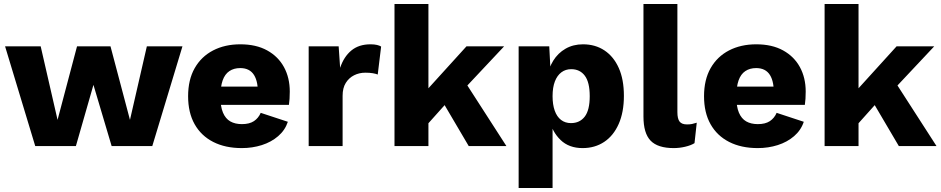

<svg xmlns="http://www.w3.org/2000/svg" viewBox="-20 -732 4713 962"><path d="M715.8 -500H894.2L743 0H539.4L448.2 -306.8L360.2 0H156.6L5.4 -500H183.8L268.4 -131.4L366 -500H533.6L631.2 -131.4Z M1191.7 10Q1108.8 10 1048.4 -20.8Q987.9 -51.6 955.2 -109.6Q922.5 -167.6 922.5 -250Q922.5 -332.4 955.4 -390.4Q988.3 -448.4 1047.5 -479.2Q1106.8 -510 1184 -510Q1263.2 -510 1318.5 -479.5Q1373.8 -449 1402.9 -395.6Q1431.9 -342.2 1431.9 -273.1Q1431.9 -254.5 1430.8 -236.9Q1429.6 -219.2 1427.6 -206.6H1031.8V-298.1H1353.4L1271.5 -255.7Q1274.7 -320.7 1253 -355.8Q1231.2 -390.9 1183.7 -390.9Q1151.7 -390.9 1129.2 -375.7Q1106.7 -360.6 1095.5 -329Q1084.4 -297.4 1084.4 -247.3Q1084.4 -197.8 1097.2 -167.6Q1110 -137.4 1133.9 -123.7Q1157.8 -110.1 1192.1 -110.1Q1229.7 -110.1 1252.3 -125.1Q1274.9 -140.2 1286.3 -166.6L1422.3 -121.8Q1408.1 -79.3 1373.6 -49.7Q1339.2 -20.1 1291.8 -5Q1244.5 10 1191.7 10Z M1526.6 0V-500H1676.8L1684.2 -392.2Q1702.8 -447.8 1740.3 -478.9Q1777.8 -510 1836.4 -510Q1855.4 -510 1868.8 -506.8Q1882.2 -503.6 1889.6 -498.8L1872.6 -358.6Q1862.8 -362.6 1847.4 -365.2Q1832 -367.8 1810.4 -367.8Q1780 -367.8 1754.2 -354.9Q1728.4 -342 1712.5 -316.6Q1696.6 -291.2 1696.6 -252V0Z M2506 -500 2266 -244.4 2234.4 -235 2091.4 -75.2 2089.6 -249 2317.4 -500ZM2126.6 -712V0H1956.6V-712ZM2292.2 -349.6 2517.4 0H2328.6L2181.4 -250Z M2578.6 210V-500H2732L2741.4 -319.2L2721.4 -340.4Q2728.4 -389.8 2752 -428Q2775.6 -466.2 2813.8 -488.1Q2852 -510 2901 -510Q2962.6 -510 3008.7 -479.3Q3054.8 -448.6 3080.4 -391.2Q3106 -333.8 3106 -251.8Q3106 -169.6 3079.9 -110.8Q3053.8 -52 3007.2 -21Q2960.6 10 2899.2 10Q2830.6 10 2788.6 -30.7Q2746.6 -71.4 2732.6 -133.4L2748.6 -157.4V210ZM2840.8 -115.2Q2884.8 -115.2 2909.8 -147.7Q2934.8 -180.2 2934.8 -250Q2934.8 -319.8 2910.2 -352.6Q2885.6 -385.4 2842 -385.4Q2813.8 -385.4 2792.8 -369.7Q2771.8 -354 2760.2 -324.1Q2748.6 -294.2 2748.6 -250Q2748.6 -208 2759.4 -177.6Q2770.2 -147.2 2791 -131.2Q2811.8 -115.2 2840.8 -115.2Z M3374 -712V-170.2Q3374 -137 3385 -122.8Q3396 -108.6 3422.2 -108.6Q3436.8 -108.6 3447.1 -110.7Q3457.4 -112.8 3471 -117.2L3459.8 -14.8Q3442 -3.6 3413.1 3.2Q3384.2 10 3355.8 10Q3275.6 10 3239.8 -27.2Q3204 -64.4 3204 -148V-712Z M3776.7 10Q3693.8 10 3633.4 -20.8Q3572.9 -51.6 3540.2 -109.6Q3507.5 -167.6 3507.5 -250Q3507.5 -332.4 3540.4 -390.4Q3573.3 -448.4 3632.5 -479.2Q3691.8 -510 3769 -510Q3848.2 -510 3903.5 -479.5Q3958.8 -449 3987.9 -395.6Q4016.9 -342.2 4016.9 -273.1Q4016.9 -254.5 4015.8 -236.9Q4014.6 -219.2 4012.6 -206.6H3616.8V-298.1H3938.4L3856.5 -255.7Q3859.7 -320.7 3838 -355.8Q3816.2 -390.9 3768.7 -390.9Q3736.7 -390.9 3714.2 -375.7Q3691.7 -360.6 3680.5 -329Q3669.4 -297.4 3669.4 -247.3Q3669.4 -197.8 3682.2 -167.6Q3695 -137.4 3718.9 -123.7Q3742.8 -110.1 3777.1 -110.1Q3814.7 -110.1 3837.3 -125.1Q3859.9 -140.2 3871.3 -166.6L4007.3 -121.8Q3993.1 -79.3 3958.6 -49.7Q3924.2 -20.1 3876.8 -5Q3829.5 10 3776.7 10Z M4661 -500 4421 -244.4 4389.4 -235 4246.4 -75.2 4244.6 -249 4472.4 -500ZM4281.6 -712V0H4111.6V-712ZM4447.2 -349.6 4672.4 0H4483.6L4336.4 -250Z"/></svg>

Font: Work Sans
Style: Regular
Weight: 400
Designer: Wei Huang
Foundry: Wei Huang
Version: Version 2.006; ttfautohint (v1.8.1.43-b0c9)